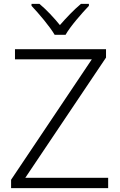

<svg xmlns="http://www.w3.org/2000/svg" viewBox="-20 -967 615 987"><path d="M261 -788H317C341 -831 400 -898 437 -937V-947H396C360 -917 320 -875 288 -838C258 -875 219 -917 183 -947H142V-937C179 -898 236 -831 261 -788ZM536 0V-53H110L525 -671V-714H57V-662H452L37 -43V0Z"/></svg>

Font: Noto Sans Sinhala UI Light
Style: Regular
Weight: 300
Designer: Jelle Bosma - Monotype Design Team
Foundry: Monotype Imaging Inc.
Version: Version 2.006